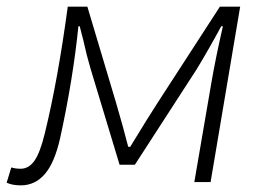

<svg xmlns="http://www.w3.org/2000/svg" viewBox="-50 -548 794 578"><path d="M-30 2 -16 -44Q-4 -40 12 -40Q37 -40 54 -64.5Q71 -89 85 -147Q124 -306 154 -528H213L299 -240Q321 -165 336 -106H342Q398 -198 426 -241L612 -528H673L584 0H535L586 -297Q599 -373 621 -469H616Q581 -404 543 -341L356 -52H310L223 -340Q211 -380 201 -426L190 -469H186Q170 -310 131 -132Q114 -57 84.5 -23.5Q55 10 13 10Q-13 10 -30 2Z"/></svg>

Font: Nebula Sans Light
Style: Regular
Weight: 300
Italic angle: -9°
Designer: Paul D. Hunt for Adobe (as Source Sans)
Foundry: Nebula Entertainment & Broadcasting LLC
Version: Version 1.010